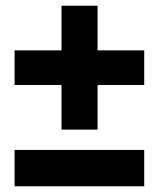

<svg xmlns="http://www.w3.org/2000/svg" viewBox="-20 -643 555 671"><path d="M484 -467V-346H321V-190H195V-346H31V-467H195V-623H321V-467ZM31 -119H484V8H31Z"/></svg>

Font: Montserrat Extra Bold
Style: Regular
Weight: 800
Designer: Julieta Ulanovsky
Foundry: Julieta Ulanovsky
Version: Version 3.001;PS 003.001;hotconv 1.0.70;makeotf.lib2.5.58329